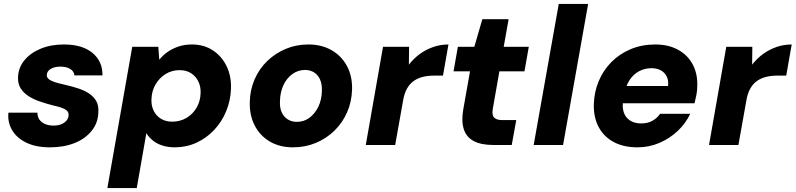

<svg xmlns="http://www.w3.org/2000/svg" viewBox="-20 -740 4061 980"><path d="M235 12Q164 12 115 -11.5Q66 -35 42 -75.5Q18 -116 23 -165H171Q171 -145 180.5 -130.5Q190 -116 209 -107.5Q228 -99 253 -99Q278 -99 294.5 -106.5Q311 -114 320.5 -126Q330 -138 330 -152Q331 -167 320.5 -176Q310 -185 292 -191Q274 -197 250 -202Q216 -211 183.5 -222Q151 -233 125.5 -249.5Q100 -266 85.5 -289Q71 -312 72 -344Q73 -393 103.5 -431Q134 -469 186.5 -491Q239 -513 306 -513Q400 -513 452 -470Q504 -427 503 -355H360Q358 -376 338.5 -388Q319 -400 289 -400Q258 -400 238.5 -388Q219 -376 219 -357Q218 -345 229 -336Q240 -327 260.5 -320.5Q281 -314 309 -308Q349 -299 381.5 -288Q414 -277 437 -261Q460 -245 472 -223Q484 -201 482 -168Q481 -114 448.5 -73Q416 -32 361 -10Q306 12 235 12Z M528 220 655 -501H788L793 -435Q812 -459 837 -476Q862 -493 892.5 -503Q923 -513 960 -513Q1021 -513 1066.5 -483Q1112 -453 1136.5 -402.5Q1161 -352 1159 -288Q1157 -227 1134.5 -172.5Q1112 -118 1073 -76.5Q1034 -35 982.5 -11.5Q931 12 872 12Q838 12 809.5 3Q781 -6 760.5 -22.5Q740 -39 727 -60L678 220ZM859 -119Q899 -119 931.5 -138Q964 -157 983.5 -190.5Q1003 -224 1004 -266Q1005 -299 992 -325Q979 -351 955 -366.5Q931 -382 897 -382Q857 -382 825 -362Q793 -342 773.5 -308.5Q754 -275 753 -231Q752 -199 765 -173.5Q778 -148 802 -133.5Q826 -119 859 -119Z M1475 12Q1407 12 1356.5 -18Q1306 -48 1279.5 -100.5Q1253 -153 1255 -219Q1256 -281 1279.5 -335Q1303 -389 1344 -428.5Q1385 -468 1438.5 -490.5Q1492 -513 1554 -513Q1622 -513 1673 -483.5Q1724 -454 1751.5 -402Q1779 -350 1777 -282Q1775 -220 1751.5 -166.5Q1728 -113 1687 -73Q1646 -33 1592 -10.5Q1538 12 1475 12ZM1495 -118Q1531 -118 1559 -138.5Q1587 -159 1604.5 -194.5Q1622 -230 1623 -277Q1624 -311 1613.5 -334.5Q1603 -358 1583 -370.5Q1563 -383 1537 -383Q1502 -383 1473 -362.5Q1444 -342 1427 -306Q1410 -270 1409 -224Q1407 -190 1418 -166.5Q1429 -143 1449 -130.5Q1469 -118 1495 -118Z M1847 0 1935 -501H2068L2067 -410Q2092 -442 2123 -464.5Q2154 -487 2191 -500Q2228 -513 2269 -513L2241 -354H2194Q2164 -354 2138 -347.5Q2112 -341 2091.5 -326.5Q2071 -312 2057 -287Q2043 -262 2037 -224L1997 0Z M2498 0Q2436 0 2398 -20Q2360 -40 2347 -81.5Q2334 -123 2345 -184L2379 -376H2295L2317 -501H2401L2442 -642H2576L2551 -501H2679L2657 -376H2529L2495 -183Q2490 -151 2503 -139Q2516 -127 2544 -127H2615L2592 0Z M2704 0 2832 -720H2982L2854 0Z M3233 12Q3163 12 3112.5 -15Q3062 -42 3035.5 -92Q3009 -142 3011 -209Q3013 -271 3036 -326Q3059 -381 3100.5 -423Q3142 -465 3199 -489Q3256 -513 3325 -513Q3392 -513 3441 -486Q3490 -459 3515.5 -411.5Q3541 -364 3539 -302Q3539 -278 3534.5 -255Q3530 -232 3525 -213H3116L3132 -301H3390Q3393 -330 3382.5 -350.5Q3372 -371 3352 -381.5Q3332 -392 3305 -392Q3273 -392 3244 -377.5Q3215 -363 3194.5 -333Q3174 -303 3166 -257L3161 -228Q3155 -194 3163.5 -167.5Q3172 -141 3195 -125.5Q3218 -110 3253 -110Q3286 -110 3310 -123.5Q3334 -137 3349 -159H3503Q3480 -110 3439 -71.5Q3398 -33 3345.5 -10.5Q3293 12 3233 12Z M3599 0 3687 -501H3820L3819 -410Q3844 -442 3875 -464.5Q3906 -487 3943 -500Q3980 -513 4021 -513L3993 -354H3946Q3916 -354 3890 -347.5Q3864 -341 3843.5 -326.5Q3823 -312 3809 -287Q3795 -262 3789 -224L3749 0Z"/></svg>

Font: DM Sans 18pt Black
Style: Italic
Weight: 900
Italic angle: -10°
Designer: Colophon Foundry, Jonny Pinhorn
Foundry: Colophon Foundry
Version: Version 4.004;gftools[0.9.30]